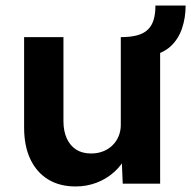

<svg xmlns="http://www.w3.org/2000/svg" viewBox="-20 -663 690 693"><path d="M67 -203V-529H209V-226Q209 -190 221 -163.5Q233 -137 255 -123Q277 -109 309 -109Q332 -109 351.5 -116.5Q371 -124 385.5 -138Q400 -152 408 -171Q416 -190 416 -212V-529Q451 -529 475 -535.5Q499 -542 513.5 -556Q528 -570 534.5 -591.5Q541 -613 541 -643H650Q650 -599 637 -560.5Q624 -522 596 -496Q568 -470 523 -462L558 -511V0H423L418 -119L434 -98Q420 -67 392 -42Q364 -17 328.5 -3.5Q293 10 253 10Q195 10 153.5 -15.5Q112 -41 89.5 -88.5Q67 -136 67 -203Z"/></svg>

Font: Mach SemiBold
Style: Regular
Weight: 600
Version: Version 1.002